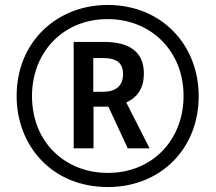

<svg xmlns="http://www.w3.org/2000/svg" viewBox="-20 -744 869 774"><path d="M415 10C627 10 781 -144 781 -356C781 -564 631 -724 414 -724C209 -724 47 -575 47 -357C47 -158 188 10 415 10ZM415 -47C242 -47 109 -171 109 -357C109 -531 232 -667 414 -667C589 -667 720 -538 720 -357C720 -183 597 -47 415 -47ZM277 -146H357V-314H417L495 -146H583L489 -331C537 -353 560 -391 560 -448C560 -534 503 -575 399 -575H277ZM395 -374H356V-510H395C451 -510 476 -490 476 -445C476 -396 445 -374 395 -374Z"/></svg>

Font: Noto Sans Khmer ExtraCondensed Medium
Style: Regular
Weight: 500
Width: 2
Designer: Danh Hong and the Monotype Design Team
Foundry: Monotype Imaging Inc.
Version: Version 2.004